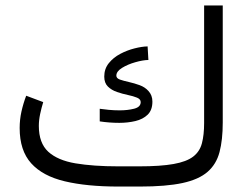

<svg xmlns="http://www.w3.org/2000/svg" viewBox="-20 -685 916 705"><path d="M414.1 -74.2H491.2Q569.8 -74.2 617.4 -82.8Q665 -91.3 689.2 -109.9Q713.4 -128.4 721.4 -158.9Q729.5 -189.5 729.5 -233.4V-665H797.9V-234.9Q797.9 -171.4 786.1 -126.7Q774.4 -82 742.2 -54Q710 -25.9 649.9 -12.9Q589.8 0 493.7 0H414.1Q298.8 0 217.8 -19.3Q136.7 -38.6 94.5 -85.4Q52.2 -132.3 52.2 -214.8Q52.2 -246.1 58.8 -275.6Q65.4 -305.2 76.2 -333.5L138.7 -310.1Q132.3 -289.1 127.4 -266.4Q122.6 -243.7 122.6 -222.7Q122.6 -159.7 157.2 -127.9Q191.9 -96.2 257.3 -85.2Q322.8 -74.2 414.1 -74.2ZM346.2 -285.6Q359.4 -283.7 379.2 -281.7Q398.9 -279.8 419.4 -279.8Q448.7 -279.8 472.7 -285.9Q496.6 -292 496.6 -310.1Q496.6 -320.8 483.2 -326.4Q469.7 -332 449.7 -336.2Q429.7 -340.3 409.7 -347.2Q389.6 -354 376.2 -367.2Q362.8 -380.4 362.8 -403.8Q362.8 -432.1 379.4 -452.9Q396 -473.6 421.4 -487.1Q446.8 -500.5 473.9 -507.3Q501 -514.2 522 -514.6L524.9 -464.8Q504.4 -464.4 476.8 -456.5Q449.2 -448.7 428.2 -435.8Q407.2 -422.9 407.2 -407.2Q407.2 -397.5 420.4 -392.8Q433.6 -388.2 453.4 -383.8Q473.1 -379.4 492.7 -372.3Q512.2 -365.2 524.9 -351.1Q539.6 -335.4 539.6 -312Q539.6 -280.8 522.2 -263.9Q504.9 -247.1 477.1 -240.5Q449.2 -233.9 418 -233.9Q381.8 -233.9 346.2 -239.3Z"/></svg>

Font: Vazirmatn UI Light
Style: Regular
Weight: 300
Designer: Saber Rastikerdar
Foundry: Saber Rastikerdar
Version: Version 33.003